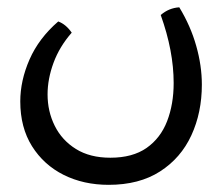

<svg xmlns="http://www.w3.org/2000/svg" viewBox="-20 -245 620 536"><path d="M283.2 271Q213.4 271 157.7 243.2Q102.1 215.3 69.3 163.1Q36.6 110.8 36.6 38.1Q36.6 -20 62.5 -79.1Q88.4 -138.2 142.6 -185.1Q164.1 -177.2 180.2 -153.8Q146 -114.7 129.4 -69.6Q112.8 -24.4 112.8 18.6Q112.8 65.9 132.8 106.2Q152.8 146.5 191.9 170.9Q231 195.3 288.1 195.3Q350.1 195.3 389.2 168Q428.2 140.6 446.5 93.3Q464.8 45.9 464.8 -13.2Q464.8 -102.5 428.7 -203.1Q451.2 -222.7 480.5 -224.6Q512.2 -172.4 527.8 -116.9Q543.5 -61.5 543.5 -8.8Q543.5 69.3 514.2 132.8Q484.9 196.3 426.8 233.6Q368.7 271 283.2 271Z"/></svg>

Font: Harmattan Medium
Style: Regular
Weight: 500
Designer: George W. Nuss III and SIL International
Foundry: SIL International
Version: Version 4.000